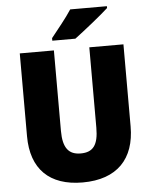

<svg xmlns="http://www.w3.org/2000/svg" viewBox="-61 -977 817 1037"><g transform="rotate(-5 347.5 -458.5)"><path d="M558 -917V-927H359C330 -882 282 -824 248 -781V-767H373C425 -806 518 -880 558 -917ZM629 -269V-714H444V-278C444 -184 415 -147 348 -147C284 -147 252 -184 252 -277V-714H67V-265C67 -87 165 10 345 10C533 10 629 -94 629 -269Z"/></g></svg>

Font: Noto Sans Khmer SemiCondensed Black
Style: Regular
Weight: 900
Width: 4
Designer: Danh Hong and the Monotype Design Team
Foundry: Monotype Imaging Inc.
Version: Version 2.004